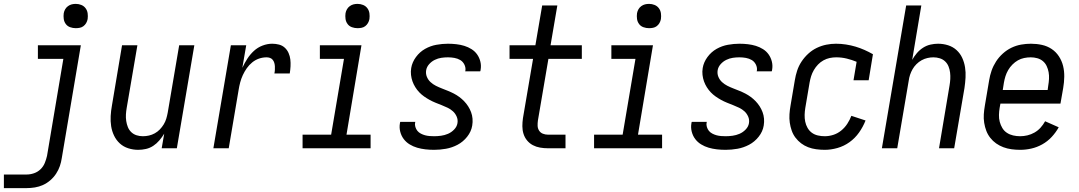

<svg xmlns="http://www.w3.org/2000/svg" viewBox="-32 -763 5552 988"><path d="M-12 205V135H105Q124 135 143 128.5Q162 122 176.5 108Q191 94 198.5 75.5Q206 57 210 39L294 -460H163V-530H384L286 50Q283 71 276 91.5Q269 112 256.5 131Q244 150 226.5 165Q209 180 189 189Q169 198 147.5 201.5Q126 205 105 205ZM358 -618Q343 -618 329 -623Q315 -628 306.5 -639.5Q298 -651 296 -665.5Q294 -680 296 -695Q298 -706 303.5 -715.5Q309 -725 318 -731.5Q327 -738 337 -740.5Q347 -743 358 -743Q373 -743 386.5 -737.5Q400 -732 408.5 -720.5Q417 -709 419 -694.5Q421 -680 419 -665Q417 -654 411.5 -644.5Q406 -635 397.5 -628.5Q389 -622 378.5 -620Q368 -618 358 -618Z M679 8Q653 8 628 0Q603 -8 584.5 -25Q566 -42 555 -65Q544 -88 540 -113.5Q536 -139 537.5 -166Q539 -193 544 -220L596 -530H675L620 -208Q617 -191 616 -174Q615 -157 617.5 -140.5Q620 -124 626 -109Q632 -94 643.5 -83Q655 -72 670.5 -67Q686 -62 703 -62Q719 -62 734.5 -65.5Q750 -69 764.5 -77Q779 -85 790.5 -97Q802 -109 810.5 -123Q819 -137 823.5 -152Q828 -167 831 -183L890 -530H968L878 0H800L813 -75Q802 -57 788 -40.5Q774 -24 756.5 -12.5Q739 -1 719 3.5Q699 8 679 8Z M1066 0 1156 -530H1235L1215 -414Q1226 -438 1240.5 -460.5Q1255 -483 1274.5 -501Q1294 -519 1319 -528.5Q1344 -538 1369 -538Q1387 -538 1404 -533.5Q1421 -529 1433.5 -517.5Q1446 -506 1453 -490Q1460 -474 1462 -457Q1464 -440 1463 -421.5Q1462 -403 1459 -385H1380Q1382 -394 1382.5 -403.5Q1383 -413 1382.5 -422Q1382 -431 1379.5 -439.5Q1377 -448 1371.5 -455Q1366 -462 1357.5 -465Q1349 -468 1340 -468Q1320 -468 1301 -461.5Q1282 -455 1266 -442Q1250 -429 1238 -412Q1226 -395 1217.5 -376.5Q1209 -358 1204 -339Q1199 -320 1196 -301L1145 0Z M1525 0V-70H1672L1738 -460H1614V-530H1828L1751 -70H1875V0ZM1808 -618Q1793 -618 1779 -623Q1765 -628 1756.5 -639.5Q1748 -651 1746 -665.5Q1744 -680 1746 -695Q1748 -706 1753.5 -715.5Q1759 -725 1768 -731.5Q1777 -738 1787 -740.5Q1797 -743 1808 -743Q1823 -743 1836.5 -737.5Q1850 -732 1858.5 -720.5Q1867 -709 1869 -694.5Q1871 -680 1869 -665Q1867 -654 1861.5 -644.5Q1856 -635 1847.5 -628.5Q1839 -622 1828.5 -620Q1818 -618 1808 -618Z M2202 8Q2179 8 2157 5.5Q2135 3 2114.5 -3Q2094 -9 2076 -20Q2058 -31 2045.5 -47.5Q2033 -64 2027.5 -85.5Q2022 -107 2026 -129Q2026 -131 2026.5 -132.5Q2027 -134 2028 -136H2105Q2105 -135 2105 -134Q2105 -133 2104 -132Q2102 -121 2105.5 -109.5Q2109 -98 2116 -89.5Q2123 -81 2133.5 -75.5Q2144 -70 2155 -67Q2166 -64 2178 -63Q2190 -62 2202 -62Q2219 -62 2237.5 -64.5Q2256 -67 2273.5 -74.5Q2291 -82 2305 -96.5Q2319 -111 2322 -129Q2325 -147 2318 -163Q2311 -179 2299 -190Q2287 -201 2271.5 -208.5Q2256 -216 2240.5 -222Q2225 -228 2209 -234.5Q2193 -241 2178.5 -249Q2164 -257 2150.5 -266.5Q2137 -276 2125.5 -288Q2114 -300 2105 -314.5Q2096 -329 2090.5 -344.5Q2085 -360 2083 -377.5Q2081 -395 2084 -413Q2089 -443 2108.5 -469.5Q2128 -496 2155.5 -511.5Q2183 -527 2213.5 -532.5Q2244 -538 2273 -538Q2295 -538 2316.5 -535.5Q2338 -533 2357.5 -527Q2377 -521 2394.5 -510Q2412 -499 2423.5 -482.5Q2435 -466 2440 -445.5Q2445 -425 2441 -403Q2441 -402 2440.5 -400Q2440 -398 2439 -396H2362Q2362 -397 2362 -398Q2362 -399 2363 -400Q2365 -416 2357.5 -431Q2350 -446 2336.5 -454Q2323 -462 2306.5 -465Q2290 -468 2273 -468Q2256 -468 2239 -465.5Q2222 -463 2205.5 -455Q2189 -447 2176.5 -433Q2164 -419 2161 -402Q2158 -384 2164.5 -368Q2171 -352 2183.5 -340.5Q2196 -329 2211 -321.5Q2226 -314 2241.5 -308Q2257 -302 2273 -295.5Q2289 -289 2303.5 -281.5Q2318 -274 2331.5 -264Q2345 -254 2356.5 -242Q2368 -230 2377 -216Q2386 -202 2392 -186Q2398 -170 2399.5 -152.5Q2401 -135 2398 -117Q2393 -86 2372 -59.5Q2351 -33 2322.5 -18Q2294 -3 2263 2.5Q2232 8 2202 8Z M2788 0Q2767 0 2747 -3.5Q2727 -7 2710 -16Q2693 -25 2680.5 -40Q2668 -55 2662 -74Q2656 -93 2656 -113.5Q2656 -134 2659 -155L2711 -460H2590V-530H2723L2758 -735H2836L2801 -530H2962V-460H2790L2736 -143Q2734 -129 2734.5 -115.5Q2735 -102 2742 -91Q2749 -80 2761.5 -75Q2774 -70 2788 -70H2878V0Z M3025 0V-70H3172L3238 -460H3114V-530H3328L3251 -70H3375V0ZM3308 -618Q3293 -618 3279 -623Q3265 -628 3256.5 -639.5Q3248 -651 3246 -665.5Q3244 -680 3246 -695Q3248 -706 3253.5 -715.5Q3259 -725 3268 -731.5Q3277 -738 3287 -740.5Q3297 -743 3308 -743Q3323 -743 3336.5 -737.5Q3350 -732 3358.5 -720.5Q3367 -709 3369 -694.5Q3371 -680 3369 -665Q3367 -654 3361.5 -644.5Q3356 -635 3347.5 -628.5Q3339 -622 3328.5 -620Q3318 -618 3308 -618Z M3702 8Q3679 8 3657 5.5Q3635 3 3614.5 -3Q3594 -9 3576 -20Q3558 -31 3545.5 -47.5Q3533 -64 3527.5 -85.5Q3522 -107 3526 -129Q3526 -131 3526.5 -132.5Q3527 -134 3528 -136H3605Q3605 -135 3605 -134Q3605 -133 3604 -132Q3602 -121 3605.5 -109.5Q3609 -98 3616 -89.5Q3623 -81 3633.5 -75.5Q3644 -70 3655 -67Q3666 -64 3678 -63Q3690 -62 3702 -62Q3719 -62 3737.5 -64.5Q3756 -67 3773.5 -74.5Q3791 -82 3805 -96.5Q3819 -111 3822 -129Q3825 -147 3818 -163Q3811 -179 3799 -190Q3787 -201 3771.5 -208.5Q3756 -216 3740.5 -222Q3725 -228 3709 -234.5Q3693 -241 3678.5 -249Q3664 -257 3650.5 -266.5Q3637 -276 3625.5 -288Q3614 -300 3605 -314.5Q3596 -329 3590.5 -344.5Q3585 -360 3583 -377.5Q3581 -395 3584 -413Q3589 -443 3608.5 -469.5Q3628 -496 3655.5 -511.5Q3683 -527 3713.5 -532.5Q3744 -538 3773 -538Q3795 -538 3816.5 -535.5Q3838 -533 3857.5 -527Q3877 -521 3894.5 -510Q3912 -499 3923.5 -482.5Q3935 -466 3940 -445.5Q3945 -425 3941 -403Q3941 -402 3940.5 -400Q3940 -398 3939 -396H3862Q3862 -397 3862 -398Q3862 -399 3863 -400Q3865 -416 3857.5 -431Q3850 -446 3836.5 -454Q3823 -462 3806.5 -465Q3790 -468 3773 -468Q3756 -468 3739 -465.5Q3722 -463 3705.5 -455Q3689 -447 3676.5 -433Q3664 -419 3661 -402Q3658 -384 3664.5 -368Q3671 -352 3683.5 -340.5Q3696 -329 3711 -321.5Q3726 -314 3741.5 -308Q3757 -302 3773 -295.5Q3789 -289 3803.5 -281.5Q3818 -274 3831.5 -264Q3845 -254 3856.5 -242Q3868 -230 3877 -216Q3886 -202 3892 -186Q3898 -170 3899.5 -152.5Q3901 -135 3898 -117Q3893 -86 3872 -59.5Q3851 -33 3822.5 -18Q3794 -3 3763 2.5Q3732 8 3702 8Z M4212 8Q4190 8 4168 5Q4146 2 4126.5 -5.5Q4107 -13 4090.5 -25.5Q4074 -38 4061.5 -54.5Q4049 -71 4042 -91Q4035 -111 4032 -132Q4029 -153 4030.5 -175.5Q4032 -198 4036 -220L4058 -350Q4062 -375 4070 -399.5Q4078 -424 4092.5 -446Q4107 -468 4127 -486.5Q4147 -505 4171 -516.5Q4195 -528 4220 -533Q4245 -538 4270 -538Q4296 -538 4321.5 -534Q4347 -530 4370.5 -523Q4394 -516 4416.5 -506Q4439 -496 4460 -484L4438 -350H4360L4376 -445Q4352 -455 4325.5 -461.5Q4299 -468 4271 -468Q4254 -468 4237.5 -464.5Q4221 -461 4205.5 -452.5Q4190 -444 4177.5 -431Q4165 -418 4156 -402.5Q4147 -387 4142 -371Q4137 -355 4134 -338L4112 -208Q4109 -190 4108.5 -172Q4108 -154 4111.5 -137Q4115 -120 4123.5 -105Q4132 -90 4145.5 -80Q4159 -70 4176.5 -66Q4194 -62 4212 -62Q4234 -62 4256 -69Q4278 -76 4296.5 -91Q4315 -106 4328 -126Q4341 -146 4349 -167L4422 -143Q4409 -110 4388.5 -81Q4368 -52 4339.5 -31.5Q4311 -11 4277.5 -1.5Q4244 8 4212 8Z M4506 0 4631 -735H4709L4662 -455Q4672 -473 4686 -489.5Q4700 -506 4718 -517.5Q4736 -529 4756 -533.5Q4776 -538 4795 -538Q4822 -538 4847 -530Q4872 -522 4890.5 -505Q4909 -488 4919.5 -465Q4930 -442 4934 -416.5Q4938 -391 4936.5 -364Q4935 -337 4931 -310L4878 0H4800L4854 -322Q4857 -339 4858 -356Q4859 -373 4857 -389.5Q4855 -406 4849 -421Q4843 -436 4831.5 -447Q4820 -458 4804 -463Q4788 -468 4771 -468Q4756 -468 4740.5 -464.5Q4725 -461 4710.5 -453Q4696 -445 4684 -433Q4672 -421 4664 -407Q4656 -393 4651 -378Q4646 -363 4644 -347L4585 0Z M5218 8Q5195 8 5173 5Q5151 2 5131 -5.5Q5111 -13 5094 -25Q5077 -37 5064 -53.5Q5051 -70 5043.5 -89.5Q5036 -109 5032.5 -131Q5029 -153 5030.5 -175Q5032 -197 5036 -220L5058 -350Q5062 -375 5070.5 -399.5Q5079 -424 5093.5 -446.5Q5108 -469 5128.5 -487.5Q5149 -506 5173 -517.5Q5197 -529 5222.5 -533.5Q5248 -538 5273 -538Q5302 -538 5329.5 -532Q5357 -526 5379.5 -511Q5402 -496 5417 -473Q5432 -450 5438.5 -423.5Q5445 -397 5444.5 -368Q5444 -339 5439 -310L5425 -230H5116L5112 -208Q5109 -190 5108.5 -171.5Q5108 -153 5112.5 -136Q5117 -119 5126 -104Q5135 -89 5149.5 -79.5Q5164 -70 5181.5 -66Q5199 -62 5218 -62Q5236 -62 5255 -66.5Q5274 -71 5291.5 -81Q5309 -91 5322.5 -106Q5336 -121 5346 -139L5416 -108Q5401 -81 5379.5 -58Q5358 -35 5331 -20Q5304 -5 5275 1.5Q5246 8 5218 8ZM5128 -300H5359L5362 -322Q5365 -339 5366 -357Q5367 -375 5364 -391.5Q5361 -408 5354 -423Q5347 -438 5334.5 -448.5Q5322 -459 5305.5 -463.5Q5289 -468 5272 -468Q5255 -468 5238 -464.5Q5221 -461 5206 -452.5Q5191 -444 5178 -431Q5165 -418 5156 -402.5Q5147 -387 5142 -371Q5137 -355 5134 -338Z"/></svg>

Font: iosevka_custom_sans_ss08
Style: Italic
Weight: 400
Italic angle: -10°
Designer: Belleve Invis
Foundry: Belleve Invis
Version: Version 10.3.0; ttfautohint (v1.8.3)